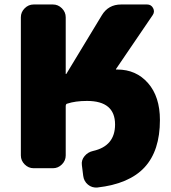

<svg xmlns="http://www.w3.org/2000/svg" viewBox="-20 -750 761 856"><path d="M503 -440Q587 -440 640 -379.5Q693 -319 693 -215Q693 -78 624.5 -4Q556 70 414 86Q390 88 372 73Q354 58 351 34L345 -14Q342 -36 357 -54Q372 -72 395 -77Q493 -99 493 -195Q493 -300 368 -300Q316 -300 280 -288Q273 -287 273 -276V-57Q273 -34 256 -17Q239 0 216 0H130Q107 0 90 -17Q73 -34 73 -57V-673Q73 -696 90 -713Q107 -730 130 -730H216Q239 -730 256 -713Q273 -696 273 -673V-421Q273 -420 274 -420Q276 -420 276 -421L434 -682Q463 -730 520 -730H636Q654 -730 662.5 -714Q671 -698 661 -683L497 -442V-440H499Z"/></svg>

Font: Rounded Mplus 1c Black
Style: Regular
Weight: 900
Version: Version 1.059.20150529